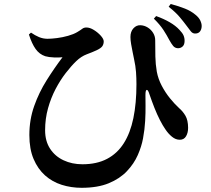

<svg xmlns="http://www.w3.org/2000/svg" viewBox="-20 -864 1040 947"><path d="M815 -666.8Q803.2 -689.7 786.4 -715.7Q769.6 -741.7 738.9 -772L750.1 -784.8Q787.3 -771.4 816.8 -754.4Q846.3 -737.3 865.2 -716.7Q880.3 -701.3 885.6 -688.4Q890.9 -675.4 890.4 -661.2Q890.1 -643.1 880.4 -634.5Q870.6 -625.8 856.8 -626.1Q842.6 -627.1 834.1 -637.4Q825.6 -647.7 815 -666.8ZM899.5 -738Q886.4 -755.8 866.2 -779.9Q846.1 -803.9 811.9 -830.6L821.8 -844.2Q862.6 -833.5 892.2 -821.6Q921.8 -809.8 943.6 -791.6Q961.1 -777.7 968.2 -762.2Q975.2 -746.7 974.7 -734.6Q974.4 -719.3 966.4 -708.8Q958.3 -698.3 941.7 -698.6Q929.5 -698.8 920.8 -710Q912.1 -721.2 899.5 -738ZM122.6 -693.8 132.9 -703.1Q152.3 -689.6 172.4 -681.1Q192.6 -672.7 214.6 -672.7Q233.9 -672.7 261.2 -676.2Q288.6 -679.7 315.6 -687.3Q342.6 -694.9 360.6 -705.5Q377.9 -715.8 385.9 -722.1Q393.9 -728.4 406.3 -728.4Q423.4 -728.4 443.1 -716.1Q462.9 -703.8 477.3 -687.7Q491.6 -671.6 491.6 -659.8Q491.6 -646.5 485 -636.5Q478.3 -626.5 457.1 -616.4Q435.7 -606.5 408.1 -596.3Q380.5 -586 356 -562.4Q331.1 -538.5 304.2 -503.7Q277.3 -468.9 254.3 -425.3Q231.4 -381.7 216.9 -330.1Q202.5 -278.6 202.5 -221.5Q202.5 -168 227.1 -130.4Q251.7 -92.9 293.5 -73.4Q335.2 -53.8 386.5 -53.8Q457.4 -53.8 507.8 -80.3Q558.3 -106.7 590.4 -157.2Q622.6 -207.7 637.8 -281.2Q653 -354.8 653 -448.9Q653 -478.2 650.9 -508.2Q648.8 -538.2 641.2 -572.5Q638.5 -586.2 634.4 -606Q630.3 -625.8 626.8 -646.1Q623.4 -666.4 623.4 -681.6Q623.4 -708.3 638.1 -724.3Q652.8 -740.3 672.4 -739.6Q691.8 -738.9 708.5 -728.5Q725.2 -718.2 735.4 -701.5Q745.5 -684.9 745.5 -665.6Q745.5 -623.5 746.3 -585.2Q747.1 -547 753.4 -510.4Q760.3 -474 777.9 -440.8Q795.4 -407.6 818.1 -379.5Q840.9 -351.5 863.4 -330.7Q881.8 -315 894.7 -293.1Q907.5 -271.1 907.8 -233.7Q907.8 -208.9 897.6 -191.8Q887.4 -174.7 866.7 -174.7Q846.3 -174.7 828.1 -189.7Q809.9 -204.6 795.7 -226.1Q782.8 -244.4 768.8 -271.8Q754.8 -299.2 741.7 -332.1Q728.7 -365.1 717.3 -398.6Q710.3 -421.5 703.8 -420.7Q697.4 -419.8 697.4 -394.9Q697.4 -375.9 697.8 -342.5Q698.3 -309.1 696 -267.5Q693.8 -226 685.4 -181Q678.2 -141.6 659.5 -99Q640.8 -56.4 605.9 -19.6Q571.1 17.2 516.4 39.8Q461.7 62.3 382.6 62.3Q331 62.3 284.4 47.6Q237.9 32.9 202.2 1.2Q166.6 -30.6 145.7 -79.8Q124.8 -129 124.8 -198Q124.8 -273.9 148.6 -341Q172.3 -408.2 210.2 -468.3Q248.1 -528.5 288.3 -581.6Q272 -579.8 246.3 -580.7Q220.7 -581.6 203.2 -586.7Q174.4 -596.2 155.8 -622.2Q137.1 -648.2 122.6 -693.8Z"/></svg>

Font: Early Summer Mincho VF
Style: Regular
Weight: 250
Designer: GuiWonder
Version: Version 1.002